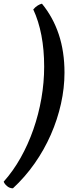

<svg xmlns="http://www.w3.org/2000/svg" viewBox="-61 -819 402 1039"><path d="M9 200Q-9 200 -23 188Q-37 176 -41 164Q10 107 50.5 35Q91 -37 119.5 -118.5Q148 -200 163 -286.5Q178 -373 178 -458Q178 -550 163 -628Q148 -706 119 -768Q131 -782 143.5 -789.5Q156 -797 166 -799Q226 -726 257 -633Q288 -540 288 -426Q288 -343 269 -257.5Q250 -172 214 -90Q178 -8 126 66Q74 140 9 200Z"/></svg>

Font: Texturina 12pt
Style: Bold Italic
Weight: 700
Italic angle: -11°
Designer: Guillermo Torres Carreño
Foundry: Omnibus-Type
Version: Version 1.002